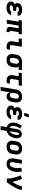

<svg xmlns="http://www.w3.org/2000/svg" viewBox="2792 -3592 1015 6640"><g transform="rotate(90 3300.0 -272.5)"><path d="M250 8Q222 8 194 5Q166 2 140.5 -6.5Q115 -15 92.5 -30Q70 -45 55 -66.5Q40 -88 35 -115.5Q30 -143 35 -171Q38 -189 46 -207Q54 -225 68 -238Q82 -251 99.5 -260Q117 -269 134 -275Q121 -284 109.5 -295Q98 -306 92 -320.5Q86 -335 85 -352Q84 -369 87 -386Q91 -410 102.5 -432.5Q114 -455 133.5 -472Q153 -489 175.5 -500Q198 -511 222 -517.5Q246 -524 270 -526Q294 -528 317 -528Q343 -528 367.5 -525.5Q392 -523 415.5 -517Q439 -511 461 -499.5Q483 -488 498 -470.5Q513 -453 519.5 -429Q526 -405 522 -380L520 -373H388L389 -374Q391 -388 381.5 -397Q372 -406 360 -410.5Q348 -415 335 -416.5Q322 -418 308 -418Q295 -418 281 -416Q267 -414 254 -409Q241 -404 230 -393Q219 -382 217 -369Q215 -360 219 -352Q223 -344 229.5 -339Q236 -334 244.5 -331.5Q253 -329 262 -327.5Q271 -326 280 -325.5Q289 -325 298 -325H364L345 -216H279Q268 -216 256.5 -215.5Q245 -215 233.5 -212.5Q222 -210 211 -206Q200 -202 190 -195.5Q180 -189 173 -179Q166 -169 164 -157Q162 -146 166 -136Q170 -126 178 -120Q186 -114 195.5 -110Q205 -106 216 -104Q227 -102 237.5 -101.5Q248 -101 259 -101Q269 -101 280 -101.5Q291 -102 301 -103.5Q311 -105 321 -108Q331 -111 341 -115.5Q351 -120 359 -128.5Q367 -137 369 -147H499V-146Q495 -121 481.5 -97Q468 -73 447.5 -54.5Q427 -36 402.5 -23.5Q378 -11 352.5 -4Q327 3 301 5.5Q275 8 250 8Z M1090 8H1049Q1029 8 1010 5.5Q991 3 973.5 -4.5Q956 -12 942 -24Q928 -36 920 -53Q912 -70 910.5 -89.5Q909 -109 912 -129L959 -410H865L797 0H663L731 -410H671L689 -520H1171L1153 -410H1093L1046 -129Q1045 -123 1045.5 -118Q1046 -113 1049 -109Q1052 -105 1057.5 -103.5Q1063 -102 1068 -102H1091Z M1596 8Q1567 8 1539.5 3.5Q1512 -1 1487.5 -13Q1463 -25 1444.5 -45Q1426 -65 1416.5 -90Q1407 -115 1406 -143.5Q1405 -172 1410 -201L1445 -410H1318V-520H1597L1541 -183Q1538 -166 1541 -149.5Q1544 -133 1554.5 -122Q1565 -111 1581.5 -106.5Q1598 -102 1615 -102Q1637 -102 1659 -106Q1681 -110 1702 -118L1684 -8Q1663 0 1640.5 4Q1618 8 1596 8Z M2053 8Q2021 8 1990 2.5Q1959 -3 1932.5 -18Q1906 -33 1887 -56.5Q1868 -80 1858.5 -109Q1849 -138 1848.5 -170Q1848 -202 1853 -234L1870 -334Q1874 -361 1884.5 -387.5Q1895 -414 1913 -437Q1931 -460 1955 -477.5Q1979 -495 2005 -505.5Q2031 -516 2058.5 -522Q2086 -528 2113 -528H2131L2412 -520L2394 -410L2279 -413Q2291 -401 2299 -386.5Q2307 -372 2311.5 -355.5Q2316 -339 2315.5 -321.5Q2315 -304 2312 -286L2296 -186Q2291 -159 2281 -132Q2271 -105 2253.5 -81.5Q2236 -58 2212.5 -40Q2189 -22 2162.5 -11Q2136 0 2108 4Q2080 8 2053 8ZM2054 -102Q2074 -102 2094 -109Q2114 -116 2129.5 -130.5Q2145 -145 2153.5 -164.5Q2162 -184 2165 -204L2182 -304Q2185 -323 2185 -342.5Q2185 -362 2177.5 -379Q2170 -396 2154.5 -406Q2139 -416 2120 -418H2107Q2087 -418 2067.5 -410Q2048 -402 2033.5 -387.5Q2019 -373 2011 -354Q2003 -335 2000 -316L1983 -216Q1980 -196 1980.5 -175.5Q1981 -155 1990 -138Q1999 -121 2016.5 -111.5Q2034 -102 2054 -102Z M2768 8Q2739 8 2711 3.5Q2683 -1 2659 -13Q2635 -25 2616.5 -45Q2598 -65 2588.5 -90Q2579 -115 2578 -143.5Q2577 -172 2582 -201L2617 -410H2491L2509 -520H2951L2933 -410H2750L2712 -183Q2709 -166 2712.5 -149.5Q2716 -133 2726.5 -122Q2737 -111 2753.5 -106.5Q2770 -102 2787 -102Q2809 -102 2831 -106Q2853 -110 2874 -118L2856 -8Q2835 0 2812.5 4Q2790 8 2768 8Z M2987 215 3078 -334Q3082 -361 3092 -388Q3102 -415 3119.5 -438.5Q3137 -462 3160.5 -480Q3184 -498 3211 -509Q3238 -520 3265.5 -524Q3293 -528 3320 -528Q3352 -528 3383 -522.5Q3414 -517 3440.5 -502Q3467 -487 3486.5 -463.5Q3506 -440 3515.5 -411Q3525 -382 3525 -350Q3525 -318 3520 -286L3504 -186Q3500 -163 3493.5 -139.5Q3487 -116 3476 -94Q3465 -72 3448.5 -52.5Q3432 -33 3411 -18.5Q3390 -4 3366 2Q3342 8 3319 8Q3291 8 3266 0.5Q3241 -7 3221.5 -23.5Q3202 -40 3191 -63Q3180 -86 3174 -111L3120 215ZM3262 -102Q3282 -102 3302 -109Q3322 -116 3337.5 -130.5Q3353 -145 3361.5 -164.5Q3370 -184 3373 -204L3390 -304Q3393 -324 3392.5 -344.5Q3392 -365 3383.5 -382Q3375 -399 3357.5 -408.5Q3340 -418 3320 -418Q3300 -418 3280 -411Q3260 -404 3244.5 -389.5Q3229 -375 3220 -355.5Q3211 -336 3208 -316L3194 -232Q3192 -217 3191 -202Q3190 -187 3191.5 -173Q3193 -159 3198 -146Q3203 -133 3211.5 -122.5Q3220 -112 3233.5 -107Q3247 -102 3262 -102Z M3850 8Q3822 8 3794 5Q3766 2 3740.5 -6.5Q3715 -15 3692.5 -30Q3670 -45 3655 -66.5Q3640 -88 3635 -115.5Q3630 -143 3635 -171Q3638 -189 3646 -207Q3654 -225 3668 -238Q3682 -251 3699.5 -260Q3717 -269 3734 -275Q3721 -284 3709.5 -295Q3698 -306 3692 -320.5Q3686 -335 3685 -352Q3684 -369 3687 -386Q3691 -410 3702.5 -432.5Q3714 -455 3733.5 -472Q3753 -489 3775.5 -500Q3798 -511 3822 -517.5Q3846 -524 3870 -526Q3894 -528 3917 -528Q3943 -528 3967.5 -525.5Q3992 -523 4015.5 -517Q4039 -511 4061 -499.5Q4083 -488 4098 -470.5Q4113 -453 4119.5 -429Q4126 -405 4122 -380L4120 -373H3988L3989 -374Q3991 -388 3981.5 -397Q3972 -406 3960 -410.5Q3948 -415 3935 -416.5Q3922 -418 3908 -418Q3895 -418 3881 -416Q3867 -414 3854 -409Q3841 -404 3830 -393Q3819 -382 3817 -369Q3815 -360 3819 -352Q3823 -344 3829.5 -339Q3836 -334 3844.5 -331.5Q3853 -329 3862 -327.5Q3871 -326 3880 -325.5Q3889 -325 3898 -325H3964L3945 -216H3879Q3868 -216 3856.5 -215.5Q3845 -215 3833.5 -212.5Q3822 -210 3811 -206Q3800 -202 3790 -195.5Q3780 -189 3773 -179Q3766 -169 3764 -157Q3762 -146 3766 -136Q3770 -126 3778 -120Q3786 -114 3795.5 -110Q3805 -106 3816 -104Q3827 -102 3837.5 -101.5Q3848 -101 3859 -101Q3869 -101 3880 -101.5Q3891 -102 3901 -103.5Q3911 -105 3921 -108Q3931 -111 3941 -115.5Q3951 -120 3959 -128.5Q3967 -137 3969 -147H4099V-146Q4095 -121 4081.5 -97Q4068 -73 4047.5 -54.5Q4027 -36 4002.5 -23.5Q3978 -11 3952.5 -4Q3927 3 3901 5.5Q3875 8 3850 8ZM3886 -600 3927 -760H4046L3983 -600Z M4341 215 4377 0Q4348 -6 4322.5 -20Q4297 -34 4277 -54.5Q4257 -75 4244.5 -100.5Q4232 -126 4226 -155Q4220 -184 4220 -214.5Q4220 -245 4225 -276Q4236 -340 4264 -402Q4292 -464 4332 -520L4426 -466Q4394 -419 4370.5 -367Q4347 -315 4338 -262Q4334 -237 4334.5 -212Q4335 -187 4342 -164Q4349 -141 4364.5 -123Q4380 -105 4403 -96L4443 -343Q4447 -365 4453.5 -387Q4460 -409 4471.5 -429.5Q4483 -450 4499.5 -468Q4516 -486 4536.5 -498Q4557 -510 4580 -515Q4603 -520 4625 -520Q4652 -520 4676.5 -511.5Q4701 -503 4718.5 -485.5Q4736 -468 4745.5 -444Q4755 -420 4759 -394.5Q4763 -369 4761.5 -342Q4760 -315 4755 -288Q4750 -256 4740.5 -223.5Q4731 -191 4716.5 -160.5Q4702 -130 4681 -102Q4660 -74 4633 -52Q4606 -30 4574 -16Q4542 -2 4510 4L4475 215ZM4517 -99Q4537 -108 4553.5 -121.5Q4570 -135 4583.5 -152Q4597 -169 4606.5 -187.5Q4616 -206 4623 -225.5Q4630 -245 4635 -264.5Q4640 -284 4643 -304Q4645 -316 4646 -328Q4647 -340 4647.5 -352Q4648 -364 4646.5 -375.5Q4645 -387 4641 -398Q4637 -409 4629 -417Q4621 -425 4609 -425Q4600 -425 4592 -417.5Q4584 -410 4579 -401.5Q4574 -393 4570.5 -384Q4567 -375 4564 -365.5Q4561 -356 4559 -346.5Q4557 -337 4555 -328Z M5057 8Q5024 8 4992.5 2.5Q4961 -3 4934.5 -17.5Q4908 -32 4888.5 -55.5Q4869 -79 4859 -108Q4849 -137 4848.5 -169.5Q4848 -202 4853 -234L4870 -334Q4875 -362 4885 -389Q4895 -416 4912.5 -439.5Q4930 -463 4954.5 -481Q4979 -499 5006 -509.5Q5033 -520 5061 -524Q5089 -528 5116 -528Q5149 -528 5180.5 -522.5Q5212 -517 5239 -502.5Q5266 -488 5285.5 -464.5Q5305 -441 5314.5 -412Q5324 -383 5324.5 -350.5Q5325 -318 5320 -286L5304 -186Q5299 -158 5289 -131Q5279 -104 5261 -80.5Q5243 -57 5218.5 -39Q5194 -21 5167.5 -10.5Q5141 0 5112.5 4Q5084 8 5057 8ZM5057 -102Q5078 -102 5098.5 -108.5Q5119 -115 5135.5 -129.5Q5152 -144 5161 -164Q5170 -184 5173 -204L5190 -304Q5194 -325 5192.5 -345.5Q5191 -366 5182 -383Q5173 -400 5155 -409Q5137 -418 5117 -418Q5096 -418 5075.5 -411.5Q5055 -405 5038.5 -390.5Q5022 -376 5012.5 -356Q5003 -336 5000 -316L4983 -216Q4980 -195 4981 -174.5Q4982 -154 4991.5 -137Q5001 -120 5019 -111Q5037 -102 5057 -102Z M5661 8Q5628 8 5597 2.5Q5566 -3 5540 -18Q5514 -33 5495 -56.5Q5476 -80 5466.5 -109Q5457 -138 5456.5 -170Q5456 -202 5461 -234L5509 -520H5642L5591 -216Q5588 -196 5588.5 -175.5Q5589 -155 5597.5 -138Q5606 -121 5623.5 -111.5Q5641 -102 5661 -102Q5680 -102 5698 -112Q5716 -122 5729 -137.5Q5742 -153 5751 -170.5Q5760 -188 5767 -206.5Q5774 -225 5778.5 -243.5Q5783 -262 5786 -281Q5796 -337 5794 -392.5Q5792 -448 5783 -502L5913 -521Q5924 -459 5925.5 -394.5Q5927 -330 5916 -264Q5911 -232 5901.5 -199.5Q5892 -167 5876.5 -136.5Q5861 -106 5839 -78Q5817 -50 5788 -30Q5759 -10 5726 -1Q5693 8 5661 8Z M6152 0Q6157 -33 6155.5 -65Q6154 -97 6148.5 -128Q6143 -159 6136.5 -189Q6130 -219 6122.5 -249.5Q6115 -280 6106 -309.5Q6097 -339 6087 -368Q6077 -397 6066.5 -425.5Q6056 -454 6044 -482L6163 -528Q6200 -449 6226 -364.5Q6252 -280 6270 -193Q6284 -215 6298.5 -237Q6313 -259 6326.5 -281Q6340 -303 6352 -326Q6364 -349 6375 -372.5Q6386 -396 6395.5 -420Q6405 -444 6409 -468L6418 -520H6551L6542 -468Q6537 -436 6525 -405Q6513 -374 6499 -344Q6485 -314 6468.5 -284.5Q6452 -255 6434.5 -226Q6417 -197 6399 -168.5Q6381 -140 6362.5 -112Q6344 -84 6324.5 -56Q6305 -28 6285 0Z"/></g></svg>

Font: Iosevka XBd Ex Obl
Style: Regular
Weight: 800
Width: 7
Italic angle: -9°
Monospace: yes
Designer: Belleve Invis
Foundry: Belleve Invis
Version: Version 32.5.0; ttfautohint (v1.8.4)